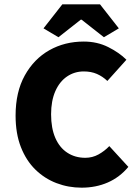

<svg xmlns="http://www.w3.org/2000/svg" viewBox="-20 -855 640 887"><path d="M357 12Q296 12 241 -9Q186 -30 143.5 -71.5Q101 -113 76.5 -175.5Q52 -238 52 -321Q52 -430 94.5 -506.5Q137 -583 208 -623Q279 -663 367 -663Q429 -663 480 -637.5Q531 -612 564 -579L476 -481Q454 -502 427.5 -513.5Q401 -525 367 -525Q324 -525 289.5 -501.5Q255 -478 235.5 -433.5Q216 -389 216 -327Q216 -263 235.5 -218Q255 -173 291 -149.5Q327 -126 374 -126Q407 -126 435 -141.5Q463 -157 485 -180L573 -84Q533 -36 478 -12Q423 12 357 12ZM250 -683 181 -724 268 -835H442L529 -724L460 -683L357 -764H353Z"/></svg>

Font: Source Code Pro ExtraLight ExtraBold
Style: Regular
Weight: 800
Monospace: yes
Version: Version 1.018;hotconv 1.0.116;makeotfexe 2.5.65601